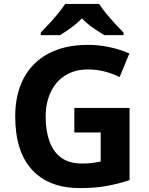

<svg xmlns="http://www.w3.org/2000/svg" viewBox="-20 -954 764 984"><path d="M361 -401H644V-31Q588 -12 527 -1Q466 10 390 10Q230 10 144 -84Q58 -178 58 -358Q58 -470 101 -552Q144 -634 227.5 -679Q311 -724 431 -724Q488 -724 543 -712Q598 -700 643 -680L593 -559Q560 -576 518 -587Q476 -598 430 -598Q364 -598 315.5 -568Q267 -538 240.5 -483Q214 -428 214 -355Q214 -285 233 -231Q252 -177 293 -146.5Q334 -116 400 -116Q432 -116 454 -119Q476 -122 496 -126V-275H361ZM488 -934Q502 -912 524.5 -884.5Q547 -857 571 -831Q595 -805 613 -787V-774H514Q488 -790 456.5 -811.5Q425 -833 400 -860Q374 -833 344 -811.5Q314 -790 288 -774H189V-787Q207 -806 231 -831.5Q255 -857 277.5 -884.5Q300 -912 314 -934Z"/></svg>

Font: Noto Sans
Style: Bold
Weight: 700
Designer: Monotype Design Team
Foundry: Monotype Imaging Inc.
Version: Version 2.000;GOOG;noto-source:20170915:90ef993387c0; ttfaut